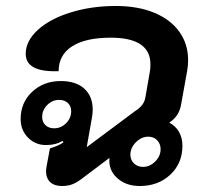

<svg xmlns="http://www.w3.org/2000/svg" viewBox="-20 -613 687 642"><path d="M134 -40Q134 -46 136 -58L147 -117Q175 -125 192 -137L189 -142Q167 -128 134 -128Q98 -128 73.5 -153Q49 -178 49 -215Q49 -270 87.5 -306Q126 -342 183 -342Q234 -342 262 -316.5Q290 -291 290 -246Q290 -232 287 -217L270 -121L431 -241Q448 -252 456 -263Q464 -274 466 -287L481 -373Q483 -382 483 -398Q483 -487 350 -487Q266 -487 221 -458Q176 -429 176 -375Q66 -371 66 -433Q66 -476 106.5 -513Q147 -550 216.5 -571.5Q286 -593 367 -593Q441 -593 495.5 -570.5Q550 -548 579.5 -507Q609 -466 609 -412Q609 -395 606 -377L586 -266Q580 -225 546 -203Q567 -192 578.5 -172Q590 -152 590 -126Q590 -67 549.5 -29Q509 9 447 9Q401 9 371.5 -18Q342 -45 346 -85L253 -15Q236 -2 221 3.5Q206 9 187 9Q162 9 148 -4Q134 -17 134 -40ZM218 -241Q218 -258 207 -268.5Q196 -279 178 -279Q155 -279 138 -262Q121 -245 121 -222Q121 -205 132 -194.5Q143 -184 161 -184Q184 -184 201 -201Q218 -218 218 -241ZM517 -114Q517 -132 505.5 -144Q494 -156 476 -156Q453 -156 434.5 -137.5Q416 -119 416 -96Q416 -78 428 -66.5Q440 -55 458 -55Q481 -55 499 -73Q517 -91 517 -114Z"/></svg>

Font: K2D
Style: Bold Italic
Weight: 700
Italic angle: -10°
Designer: Katatrad Aksorn Co.,Ltd.
Foundry: Cadson Demak Co.,Ltd.
Version: Version 1.000; ttfautohint (v1.6)